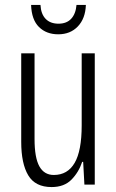

<svg xmlns="http://www.w3.org/2000/svg" viewBox="-20 -748 472 778"><path d="M364 -532V0H322L317 -92H313Q299 -50 269.5 -20Q240 10 189 10Q123 10 94.5 -37.5Q66 -85 66 -173V-532H120V-185Q120 -109 139.5 -74Q159 -39 198 -39Q254 -39 282.5 -88Q311 -137 311 -240V-532ZM328 -728Q326 -673 295.5 -641Q265 -609 216 -609Q168 -609 138 -638.5Q108 -668 106 -728H144Q146 -691 165 -671.5Q184 -652 217 -652Q250 -652 268.5 -672Q287 -692 290 -728Z"/></svg>

Font: Noto Sans Telugu ExtraCondensed Light
Style: Regular
Weight: 300
Width: 2
Designer: Jelle Bosma - Monotype Design Team
Foundry: Monotype Imaging Inc.
Version: Version 2.005; ttfautohint (v1.8.4.7-5d5b)